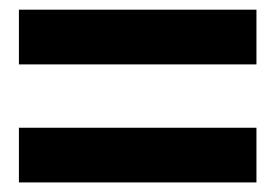

<svg xmlns="http://www.w3.org/2000/svg" viewBox="-20 -508 575 401"><path d="M19.5 -487.8H515.6V-373.5H19.5ZM19.5 -241.2H515.6V-127H19.5Z"/></svg>

Font: Reddit Sans Vanilla
Style: Bold
Weight: 700
Designer: Stephen Hutchings
Foundry: Reddit
Version: Version 1.013